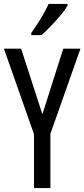

<svg xmlns="http://www.w3.org/2000/svg" viewBox="-20 -963 432 983"><path d="M197 -378 304 -714H392L238 -278V0H154V-276L0 -714H88ZM326 -934Q314 -913 290 -884.5Q266 -856 239.5 -828.5Q213 -801 192 -783H140V-794Q198 -876 229 -943H326Z"/></svg>

Font: Noto Sans ExtraCondensed
Style: Regular
Weight: 400
Width: 2
Designer: Monotype Design Team
Foundry: Monotype Imaging Inc.
Version: Version 2.013; ttfautohint (v1.8.4.7-5d5b)